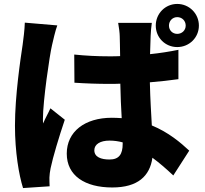

<svg xmlns="http://www.w3.org/2000/svg" viewBox="-20 -891 1040 975"><path d="M106 -776C105 -739 99 -694 95 -664C84 -591 56 -405 56 -253C56 -119 76 -3 97 64L232 55C231 39 231 21 231 10C231 0 234 -23 237 -37C249 -94 279 -194 309 -283L236 -341C223 -312 211 -293 199 -264C198 -268 198 -284 198 -287C198 -379 232 -610 244 -661C248 -679 262 -740 271 -762ZM603 -161C603 -107 584 -81 536 -81C494 -81 459 -93 459 -128C459 -159 490 -177 536 -177C559 -177 581 -174 603 -168ZM886 -638C841 -629 792 -621 742 -616C743 -657 744 -690 745 -709C746 -731 748 -756 751 -775H580C584 -754 588 -722 588 -707C589 -689 589 -652 590 -606C571 -605 553 -605 534 -605C474 -605 415 -608 357 -614L358 -471C417 -467 476 -465 535 -465C553 -465 572 -465 591 -466C592 -404 595 -343 598 -291C582 -292 565 -293 548 -293C410 -293 319 -222 319 -111C319 1 411 61 550 61C680 61 741 3 754 -90C788 -65 823 -35 860 0L941 -126C897 -167 836 -219 751 -254C748 -312 743 -383 741 -473C793 -477 842 -483 886 -489ZM880 -719C856 -719 838 -737 838 -761C838 -785 856 -804 880 -804C904 -804 923 -786 923 -761C923 -737 904 -719 880 -719ZM880 -871C819 -871 771 -822 771 -761C771 -700 819 -652 880 -652C941 -652 990 -700 990 -761C990 -822 941 -871 880 -871Z"/></svg>

Font: Noto Sans CJK KR Black
Style: Regular
Weight: 900
Designer: Ryoko NISHIZUKA (kana & ideographs); Paul D. Hunt (Latin, Greek & Cyrillic); Wenlong ZHANG (bopomofo); Sandoll Communica
Foundry: Adobe Systems Incorporated
Version: Version 1.004;PS 1.004;hotconv 1.0.82;makeotf.lib2.5.63406